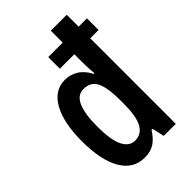

<svg xmlns="http://www.w3.org/2000/svg" viewBox="-229 -848 946 946"><g transform="rotate(-45 244.0 -375.0)"><path d="M200 10Q121 10 79 -62.5Q37 -135 37 -266Q37 -394 77.5 -467Q118 -540 192 -540Q229 -540 260.5 -520.5Q292 -501 313 -460H318Q315 -494 314.5 -516Q314 -538 314 -548V-596H213V-677H314V-760H425V-677H483V-596H425V0H341L327 -63H319Q296 -26 268.5 -8Q241 10 200 10ZM225 -83Q270 -83 292 -123.5Q314 -164 314 -252V-275Q314 -362 294.5 -402.5Q275 -443 224 -443Q182 -443 162 -397Q142 -351 142 -266Q142 -169 164 -126Q186 -83 225 -83Z"/></g></svg>

Font: Noto Sans Sinhala ExtraCondensed SemiBold
Style: Regular
Weight: 600
Width: 2
Designer: Jelle Bosma - Monotype Design Team
Foundry: Monotype Imaging Inc.
Version: Version 2.006; ttfautohint (v1.8.4.7-5d5b)